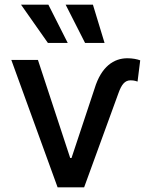

<svg xmlns="http://www.w3.org/2000/svg" viewBox="-20 -802 649 822"><path d="M28.4 -545.5 226.6 0H340.2L487.2 -403.4C500.4 -440 514.2 -458.1 539.1 -458.1C554.7 -458.1 564.6 -454.2 568.9 -452.8L580.3 -543.7C566.8 -548.7 547.2 -552.6 525.2 -552.6C468 -552.6 413.7 -517.8 384.9 -422.9L286.2 -125.7H280.5L142.4 -545.5ZM70 -782 185 -618.3H269.9L187.1 -782ZM261 -782 344.1 -618.3H427.6L377.8 -782Z"/></svg>

Font: Magic Ui Pro Medium
Style: Regular
Weight: 500
Designer: Stefan Endress, Andreas Faust
Version: Version 1.000;FEAKit 1.0